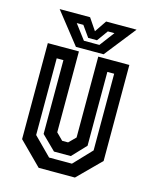

<svg xmlns="http://www.w3.org/2000/svg" viewBox="-107 -771 680 844"><g transform="rotate(15 233.0 -349.0)"><path d="M150.5 0 47.5 -103V-540H189V-172L219.5 -141.5H246.5L277 -172V-540H418.5V-103L315.5 0ZM183 -55.5H287L364 -136.5V-485.5H333V-149.5L273.5 -86.5H197L133 -149.5V-485.5H102.5V-136.5ZM171 -556 59 -698H197.5L234 -644L270.5 -698H409L297 -556ZM198 -591H268.5L319 -658H289L253 -608H213L177.5 -658H147.5Z"/></g></svg>

Font: Tourney Condensed SemiBold
Style: Regular
Weight: 600
Width: 3
Designer: Tyler Finck
Foundry: Etcetera Type Co
Version: Version 1.010; ttfautohint (v1.8.3)